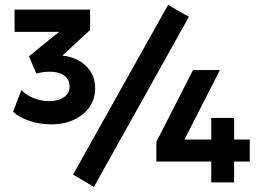

<svg xmlns="http://www.w3.org/2000/svg" viewBox="-20 -739 1058 778"><path d="M187.5 -235Q140 -235 97 -250Q54 -265 33 -286.5L66.5 -374Q85.5 -353.5 117 -341.2Q148.5 -329 180 -329Q216 -329 239 -345.2Q262 -361.5 262 -388.5Q262 -417 240 -432.8Q218 -448.5 181.5 -448.5Q170.5 -448.5 156.5 -446.8Q142.5 -445 127 -441L97.5 -511L219.5 -610H39V-700H345V-617.5L232.5 -513.5Q266 -511 296.2 -495.2Q326.5 -479.5 346 -450.8Q365.5 -422 365.5 -380.5Q365.5 -338 342.5 -305.2Q319.5 -272.5 279.5 -253.8Q239.5 -235 187.5 -235ZM836 0V-84.5H613.5V-164L762 -455H871L727.5 -173.5H836V-261H928.5V-173.5H992V-84.5H928.5V0ZM360.5 18.5 276 -31.5 661 -719 745.5 -671Z"/></svg>

Font: Geologica Cursive
Style: Bold
Weight: 700
Designer: Sindre Bremnes, Frode Helland
Foundry: Monokrom Skriftforlag AS
Version: Version 1.010;gftools[0.9.28]